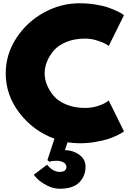

<svg xmlns="http://www.w3.org/2000/svg" viewBox="-20 -860 780 1174"><path d="M270 119 313 -12Q184 -59 99.5 -168.5Q15 -278 15 -412Q15 -527 79.5 -626.5Q144 -726 248 -783Q352 -840 466 -840Q516 -840 563 -832.5Q610 -825 640 -814.5Q670 -804 693.5 -793Q717 -782 728 -774L738 -767L645 -579Q638 -584 626 -591.5Q614 -599 576.5 -611.5Q539 -624 500 -624Q436 -624 386 -603.5Q336 -583 308.5 -550.5Q281 -518 267 -482.5Q253 -447 253 -412Q253 -377 267 -341.5Q281 -306 308.5 -273.5Q336 -241 386 -220.5Q436 -200 500 -200Q539 -200 575 -211Q611 -222 628 -234L645 -245L738 -57Q734 -54 727 -49Q720 -44 694.5 -31.5Q669 -19 639.5 -9.5Q610 0 563 8Q516 16 466 16Q429 16 393 10L377 58Q425 58 464 85.5Q503 113 503 160Q503 216 465 255Q427 294 345 294Q304 294 264 272.5Q224 251 205 230L186 209L268 147Q303 191 345 191Q386 191 386 160Q386 142 367.5 132.5Q349 123 327 123Q312 123 300.5 124.5Q289 126 286 128L282 129Z"/></svg>

Font: Spartan MB
Style: Regular
Weight: 900
Designer: Matt Bailey
Foundry: Matt Bailey
Version: Version 001.001